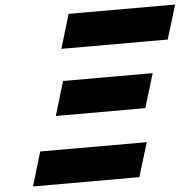

<svg xmlns="http://www.w3.org/2000/svg" viewBox="-56 -882 948 937"><g transform="rotate(-5 418.0 -413.0)"><path d="M697.9 -501H258.8L208.8 -334H647.2ZM639.7 -168H117.8L67.8 -1H588.8ZM836.2 -825H314.3L264.3 -658H785.3Z"/></g></svg>

Font: Hussar
Style: BdSuprExtOblThree
Weight: 700
Foundry: Cannot Into Space Fonts
Version: Version 2.00